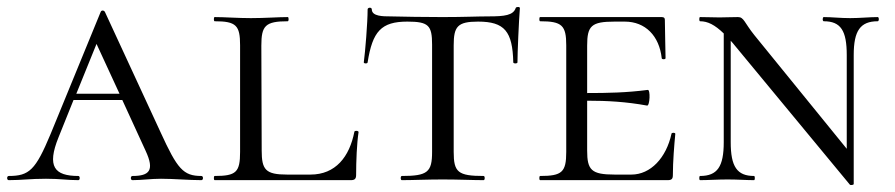

<svg xmlns="http://www.w3.org/2000/svg" viewBox="-22 -517 2568 551"><path d="M556 -12C504 -12 487 -32 439 -137L279 -483C276 -488 269 -488 267 -483L123 -132C80 -29 62 -12 3 -12C-3 -12 -3 0 3 0C42 0 63 -4 110 -4C152 -4 170 0 203 0C208 0 208 -12 203 -12C134 -12 112 -39 146 -123L189 -230H329L396 -84C422 -28 407 -12 358 -12C352 -12 352 0 358 0C386 0 410 -4 440 -4C477 -4 519 0 556 0C562 0 562 -12 556 -12ZM197 -248 255 -391 321 -248Z M728 -386C728 -443 739 -456 804 -456C807 -456 807 -468 804 -468C776 -468 739 -465 698 -465C660 -465 623 -468 594 -468C591 -468 591 -456 594 -456C656 -456 667 -444 667 -387V-81C667 -23 656 -12 594 -12C591 -12 591 0 594 0H985C996 0 1000 -4 1000 -15C1000 -54 1002 -105 1007 -138C1007 -142 996 -143 995 -139C981 -67 941 -16 869 -16H802C740 -16 729 -30 729 -85Z M1147 -455C1208 -455 1218 -444 1218 -389V-81C1218 -23 1205 -12 1131 -12C1127 -12 1127 0 1131 0C1163 0 1205 -2 1248 -2C1295 -2 1334 0 1366 0C1370 0 1370 -12 1366 -12C1292 -12 1280 -23 1280 -81V-387C1280 -441 1291 -455 1350 -455C1426 -455 1449 -427 1451 -338C1451 -334 1463 -334 1463 -338C1463 -364 1467 -458 1470 -494C1470 -498 1459 -498 1458 -494C1451 -473 1426 -470 1381 -470C1347 -470 1311 -468 1248 -468C1193 -468 1140 -469 1097 -470C1078 -470 1045 -470 1045 -490C1045 -497 1033 -496 1033 -490C1033 -452 1026 -367 1022 -338C1022 -334 1033 -334 1033 -338C1047 -427 1072 -455 1147 -455Z M1905 -133C1890 -64 1845 -16 1790 -16H1742C1675 -16 1663 -29 1663 -85V-228C1721 -228 1775 -225 1835 -214C1843 -213 1845 -260 1837 -259C1776 -251 1721 -250 1663 -250V-386C1663 -443 1675 -455 1742 -455H1771C1830 -455 1870 -414 1877 -350C1877 -346 1888 -346 1888 -350C1888 -375 1886 -427 1886 -460C1886 -465 1884 -468 1877 -468H1528C1525 -468 1525 -456 1528 -456C1591 -456 1603 -444 1603 -387V-81C1603 -23 1591 -12 1528 -12C1525 -12 1525 0 1528 0H1894C1906 0 1909 -4 1909 -15C1909 -53 1913 -102 1916 -133C1916 -137 1905 -137 1905 -133Z M2497 -468C2474 -468 2445 -465 2418 -465C2389 -465 2365 -468 2342 -468C2338 -468 2338 -456 2342 -456C2391 -456 2408 -429 2408 -359V-90L2143 -416C2114 -452 2113 -468 2096 -468C2072 -468 2062 -467 2043 -467C2027 -467 2006 -468 1987 -468C1984 -468 1984 -456 1987 -456C2009 -456 2029 -446 2055 -421V-109C2055 -39 2037 -12 1987 -12C1984 -12 1984 0 1987 0C2010 0 2038 -2 2066 -2C2095 -2 2119 0 2142 0C2145 0 2145 -12 2142 -12C2093 -12 2075 -39 2075 -109V-400C2079 -396 2083 -391 2087 -386L2417 13C2419 15 2428 14 2428 11V-359C2428 -429 2447 -456 2497 -456C2501 -456 2501 -468 2497 -468Z"/></svg>

Font: Cormorant SC
Style: Regular
Weight: 400
Designer: Christian Thalmann (Catharsis Fonts)
Version: Version 1.000;PS 001.000;hotconv 1.0.70;makeotf.lib2.5.58329